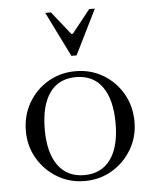

<svg xmlns="http://www.w3.org/2000/svg" viewBox="-52 -754 654 810"><g transform="rotate(-5 275.0 -349.5)"><path d="M275 11Q211 11 159 -20Q107 -51 76 -103.5Q45 -156 45 -220Q45 -286 75.5 -339Q106 -392 158.5 -423Q211 -454 275 -454Q340 -454 392 -423Q444 -392 474.5 -339Q505 -286 505 -220Q505 -156 474 -103.5Q443 -51 391 -20Q339 11 275 11ZM275 -14Q347 -14 386 -67.5Q425 -121 425 -220Q425 -321 386.5 -375Q348 -429 275 -429Q202 -429 163.5 -375Q125 -321 125 -220Q125 -121 164 -67.5Q203 -14 275 -14ZM264 -520 170 -710H194L272 -612H278L356 -710H380L286 -520Z"/></g></svg>

Font: Baskervville SC
Style: Regular
Weight: 400
Designer: Alexis Faudot, Rémi Forte, Morgane Pierson, Rafael Ribas, Tanguy Vanlaeys, Rosalie Wagner, Thomas Huot-Marchand
Foundry: ANRT
Version: Version 1.100